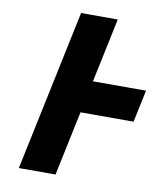

<svg xmlns="http://www.w3.org/2000/svg" viewBox="-90 -897 817 969"><g transform="rotate(10 318.5 -412.5)"><path d="M434.5 -825H246.5L73 0H261L330.6 -331H602.6L637.3 -496H365.3Z"/></g></svg>

Font: Hussar
Style: BdOblTwo
Weight: 700
Foundry: Cannot Into Space Fonts
Version: Version 2.00